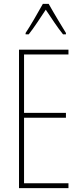

<svg xmlns="http://www.w3.org/2000/svg" viewBox="-20 -970 421 990"><path d="M231 -950H201C177 -906 133 -831 112 -800V-793H128C155 -826 191 -883 216 -920C243 -880 277 -827 305 -793H320V-800C308 -819 257 -903 231 -950ZM333 0V-25H104V-363H320V-388H104V-689H333V-714H78V0Z"/></svg>

Font: Noto Sans Tamil ExtraCondensed Thin
Style: Regular
Weight: 100
Width: 2
Designer: Jelle Bosma - Monotype Design Team
Foundry: Monotype Imaging Inc.
Version: Version 2.004